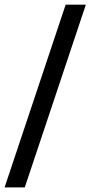

<svg xmlns="http://www.w3.org/2000/svg" viewBox="-22 -687 392 832"><path d="M-2.1 125 262.5 -666.7H350L85.4 125Z"/></svg>

Font: Afacad Flux Medium
Style: Regular
Weight: 500
Designer: Kristian Moeller
Foundry: Dicotype
Version: Version 1.100